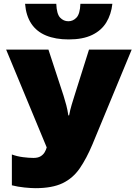

<svg xmlns="http://www.w3.org/2000/svg" viewBox="-20 -973 708 1003"><path d="M567 -953Q561 -898 535.5 -856Q510 -814 461.5 -790.5Q413 -767 339 -767Q270 -767 220.5 -787.5Q171 -808 143.5 -849.5Q116 -891 111 -953H274Q276 -900 294 -881Q312 -862 337 -862Q362 -862 380 -881.5Q398 -901 400 -953ZM463 -219Q432 -145 396.5 -93.5Q361 -42 307 -16Q253 10 165 10Q143 10 108 6.5Q73 3 42 -5V-166Q69 -156 100 -152Q131 -148 155 -148Q178 -148 192 -156.5Q206 -165 213.5 -178Q221 -191 224 -203L12 -714H233L312 -473Q320 -448 326.5 -423Q333 -398 337 -370H341Q346 -398 354.5 -426Q363 -454 369 -473L445 -714H668Z"/></svg>

Font: Noto Sans Display Black
Style: Regular
Weight: 900
Designer: Monotype Design Team
Foundry: Monotype Imaging Inc.
Version: Version 2.003